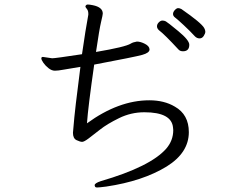

<svg xmlns="http://www.w3.org/2000/svg" viewBox="-20 -788 1040 850"><path d="M818 -590Q818 -561 790 -561Q777 -561 770 -569Q709 -635 684 -654Q675 -662 675 -671.5Q675 -681 683 -689Q691 -697 699 -697Q707 -697 714 -693.5Q721 -690 769.5 -650Q818 -610 818 -590ZM843 -627Q821 -651 793 -677Q765 -703 755.5 -710Q746 -717 746 -726Q746 -735 754 -743.5Q762 -752 768.5 -752Q775 -752 783 -748Q871 -687 884 -664Q889 -655 889 -647.5Q889 -640 882 -629Q875 -618 863.5 -618Q852 -618 843 -627ZM170 -536 211 -530Q225 -530 343 -548Q359 -659 371 -723V-727Q371 -741 364.5 -748.5Q358 -756 358 -760Q361 -768 368.5 -768Q376 -768 391 -765Q435 -756 435 -728Q435 -722 427.5 -691Q420 -660 405 -558Q535 -580 559 -595Q568 -601 586 -604Q602 -604 621.5 -594Q641 -584 642 -570V-569Q642 -554 609.5 -545Q577 -536 397 -502Q370 -314 365 -242Q505 -344 641 -344Q707 -344 754 -316Q816 -281 816 -203Q816 -112 718 -51Q612 14 450 38Q419 42 410 42Q401 42 400 36L399 32Q399 23 426 14Q646 -50 716 -130Q747 -166 747 -212L746 -223Q740 -291 619 -291Q560 -291 507 -265Q454 -239 422.5 -214Q391 -189 371.5 -174.5Q352 -160 343.5 -160Q335 -160 319 -167.5Q303 -175 303 -200L305 -223Q311 -301 336 -492Q285 -484 261 -479.5Q237 -475 223 -475Q209 -475 195 -486Q181 -497 172 -510Q163 -523 163 -529.5Q163 -536 170 -536Z"/></svg>

Font: LXGW WenKai
Style: Regular
Weight: 400
Designer: LXGW / Fontworks Inc.
Foundry: LXGW / Fontworks Inc.
Version: Version 1.520; June 14, 2025